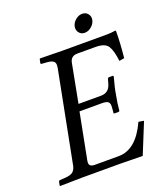

<svg xmlns="http://www.w3.org/2000/svg" viewBox="-144 -884 841 983"><g transform="rotate(-20 276.5 -393.0)"><path d="M553.2 -646Q553.2 -583 544.9 -501L517.1 -496.1Q510.3 -555.2 493.7 -580.1Q477.1 -605 426.8 -605H327.1Q292 -605 285.2 -570.8L245.1 -360.8H367.2Q410.2 -360.8 422.9 -402.8L430.2 -428.2Q432.1 -436 439 -436H460L462.9 -432.1Q446.3 -372.1 441.9 -341.8Q433.1 -298.8 429.2 -254.9L423.8 -252H402.8Q395 -252 397.9 -259.8L399.9 -285.2Q400.4 -289.1 400.4 -293.5Q400.4 -310.1 390.9 -316.7Q381.3 -323.2 358.9 -323.2H236.8L188 -71.8Q187 -65.4 187 -61.5Q187 -39.1 216.8 -39.1H347.2Q442.4 -39.1 502 -169.9L530.8 -165Q518.6 -136.2 462.9 2Q386.7 0 340.8 0H134.8Q102.5 0 13.2 2L11.2 0L15.1 -20Q17.1 -26.9 23.9 -26.9L53.2 -28.8Q81.1 -30.8 93.5 -40.8Q106 -50.8 110.8 -71.8L208 -570.8Q209.5 -578.6 209.5 -585Q209.5 -600.1 199.7 -607.2Q189.9 -614.3 167 -616.2L139.2 -618.2Q131.3 -618.2 132.8 -625L137.2 -645L139.2 -647Q229 -645 259.8 -645H502.9Q525.9 -645 548.8 -648.9Q553.2 -648.9 553.2 -646ZM369.6 -706.3Q358.4 -720.7 362.3 -740Q366.2 -759.3 383.3 -773.7Q400.4 -788.1 419.9 -788.1Q439.5 -788.1 450.9 -773.7Q462.4 -759.3 458.3 -740Q454.1 -720.7 437 -706.3Q419.9 -691.9 400.4 -691.9Q380.9 -691.9 369.6 -706.3Z"/></g></svg>

Font: Linux Libertine
Style: Italic
Weight: 400
Italic angle: -12°
Designer: Philipp H. Poll
Foundry: Philipp H. Poll
Version: Version 5.1.6 ; ttfautohint (v0.9)